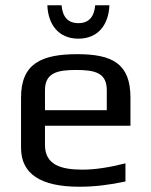

<svg xmlns="http://www.w3.org/2000/svg" viewBox="-20 -700 575 730"><path d="M274 -494C137 -494 60 -458 60 -329V-138C60 -39 134 10 282 10C339 10 397 3 457 -10V-79C394 -63 340 -55 294 -55C212 -55 151 -73 151 -149V-222H476V-329C476 -458 407 -494 274 -494ZM269 -434C342 -434 386 -423 386 -357V-281H151V-357C151 -423 198 -434 269 -434ZM396 -680H342C338 -635 317 -612 278 -612C239 -612 218 -635 214 -680H160C163 -606 203 -553 278 -553C353 -553 393 -606 396 -680Z"/></svg>

Font: Gamestation Text
Style: Bold
Weight: 400
Designer: Jonas Hecksher
Foundry: Jonas Hecksher, Playtypeª, e-types AS
Version: Version 1.003